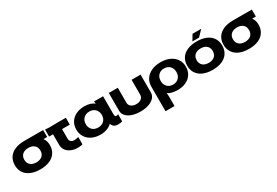

<svg xmlns="http://www.w3.org/2000/svg" viewBox="67 -1829 4606 3197"><g transform="rotate(-30 2370.0 -230.0)"><path d="M715 -532V-398H644Q687 -343 687 -259Q687 -175 646.5 -113.5Q606 -52 530 -19.5Q454 13 350 13Q246 13 170 -19.5Q94 -52 53.5 -113.5Q13 -175 13 -259Q13 -344 53.5 -405.5Q94 -467 170 -499.5Q246 -532 350 -532ZM350 -121Q422 -121 463.5 -158Q505 -195 505 -259Q505 -324 464 -361Q423 -398 350 -398Q278 -398 236.5 -361Q195 -324 195 -259Q195 -195 236.5 -158Q278 -121 350 -121Z M746 -388V-523L822 -518L995 -520H1144V-388H995V-202Q995 -168 1018.5 -147Q1042 -126 1080 -126Q1101 -126 1124.5 -130Q1148 -134 1163 -140V0Q1150 6 1125 9.5Q1100 13 1072 13Q998 13 941 -12Q884 -37 853 -82Q822 -127 822 -186V-388Z M1196 -261Q1196 -342 1234.5 -403.5Q1273 -465 1343.5 -498.5Q1414 -532 1507 -532Q1562 -532 1612 -516.5Q1662 -501 1690 -475H1692L1687 -520H1860V-176Q1860 -153 1867 -139.5Q1874 -126 1887 -126Q1914 -126 1927 -137V0Q1896 13 1840 13Q1797 13 1767 -9Q1737 -31 1729 -67H1727Q1694 -31 1634.5 -9Q1575 13 1510 13Q1417 13 1345.5 -21.5Q1274 -56 1235 -118Q1196 -180 1196 -261ZM1532 -109Q1602 -109 1644.5 -151Q1687 -193 1687 -261Q1687 -330 1644.5 -372.5Q1602 -415 1534 -415Q1464 -415 1421 -372.5Q1378 -330 1378 -261Q1378 -193 1420 -151Q1462 -109 1532 -109Z M1970 -178V-520H2143V-232Q2143 -186 2180 -157.5Q2217 -129 2276 -129Q2335 -129 2371.5 -157.5Q2408 -186 2408 -232V-520H2581V-178Q2581 -121 2543 -78Q2505 -35 2436 -11Q2367 13 2276 13Q2185 13 2116 -11Q2047 -35 2008.5 -78Q1970 -121 1970 -178Z M3301 -259Q3301 -178 3262.5 -116.5Q3224 -55 3153.5 -21.5Q3083 12 2990 12Q2929 12 2878.5 -1.5Q2828 -15 2806 -37H2804L2809 24V216H2636V-259Q2636 -340 2677.5 -402Q2719 -464 2794.5 -498.5Q2870 -533 2968 -533Q3067 -533 3142.5 -499Q3218 -465 3259.5 -402.5Q3301 -340 3301 -259ZM2969 -105Q3037 -105 3078.5 -147.5Q3120 -190 3120 -259Q3120 -329 3078 -371.5Q3036 -414 2968 -414Q2901 -414 2859.5 -371.5Q2818 -329 2818 -259Q2818 -190 2859.5 -147.5Q2901 -105 2969 -105Z M4001 -259Q4001 -175 3960.5 -113.5Q3920 -52 3844 -19.5Q3768 13 3664 13Q3560 13 3484 -19.5Q3408 -52 3367.5 -113.5Q3327 -175 3327 -259Q3327 -344 3367.5 -405.5Q3408 -467 3484 -499.5Q3560 -532 3664 -532Q3768 -532 3844 -499.5Q3920 -467 3960.5 -405.5Q4001 -344 4001 -259ZM3664 -121Q3736 -121 3777.5 -158Q3819 -195 3819 -259Q3819 -324 3778 -361Q3737 -398 3664 -398Q3592 -398 3550.5 -361Q3509 -324 3509 -259Q3509 -195 3550.5 -158Q3592 -121 3664 -121ZM3670 -676H3837L3732 -567H3605Z M4727 -532V-398H4656Q4699 -343 4699 -259Q4699 -175 4658.5 -113.5Q4618 -52 4542 -19.5Q4466 13 4362 13Q4258 13 4182 -19.5Q4106 -52 4065.5 -113.5Q4025 -175 4025 -259Q4025 -344 4065.5 -405.5Q4106 -467 4182 -499.5Q4258 -532 4362 -532ZM4362 -121Q4434 -121 4475.5 -158Q4517 -195 4517 -259Q4517 -324 4476 -361Q4435 -398 4362 -398Q4290 -398 4248.5 -361Q4207 -324 4207 -259Q4207 -195 4248.5 -158Q4290 -121 4362 -121Z"/></g></svg>

Font: Non Bureau Extended
Style: Bold
Weight: 700
Width: 7
Designer: Jona Saucedo
Foundry: Non Foundry
Version: Version 1.000; ttfautohint (v1.8.4)